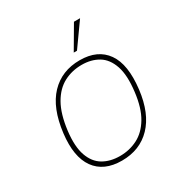

<svg xmlns="http://www.w3.org/2000/svg" viewBox="-165 -798 864 923"><g transform="rotate(-30 267.0 -337.0)"><path d="M379 -684H413L322 -556H304ZM67 -245Q83 -377 146.5 -443.5Q210 -510 310 -510Q409 -510 456 -443.5Q503 -377 487 -245Q472 -121 409 -55.5Q346 10 246 10Q146 10 99 -55.5Q52 -121 67 -245ZM249 -14Q302 -14 347 -37Q392 -60 422.5 -111Q453 -162 463 -245Q474 -333 456 -386Q438 -439 399 -462.5Q360 -486 307 -486Q253 -486 208 -462.5Q163 -439 132.5 -386Q102 -333 91 -245Q81 -162 99 -111Q117 -60 156 -37Q195 -14 249 -14Z"/></g></svg>

Font: Haskoy Thin
Style: Italic
Weight: 100
Designer: Ertekin Erdin
Foundry: Ertekin Erdin
Version: Version 2.000; ttfautohint (v1.8.4.7-5d5b)